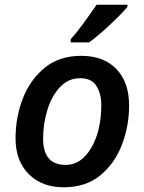

<svg xmlns="http://www.w3.org/2000/svg" viewBox="-20 -786 613 815"><path d="M250 9Q344 9 405.5 -41.5Q467 -92 497.5 -171.5Q528 -251 528 -338Q528 -437 474 -493Q420 -549 325 -549Q232 -549 170 -498.5Q108 -448 77 -368Q46 -288 46 -199Q46 -103 102 -47Q158 9 250 9ZM259 -86Q163 -86 163 -197Q163 -260 181 -319Q199 -378 234.5 -416Q270 -454 320 -454Q370 -454 390 -420Q410 -386 410 -343Q410 -231 367.5 -158.5Q325 -86 259 -86ZM280 -606H358Q396 -633 447.5 -681.5Q499 -730 521 -757V-766H390Q367 -732 336 -689.5Q305 -647 280 -619Z"/></svg>

Font: Noto Sans UI Medium
Style: Italic
Weight: 500
Italic angle: -12°
Designer: Monotype Design Team
Foundry: Monotype Imaging Inc.
Version: Version 1.901